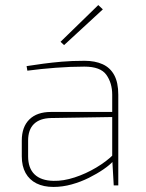

<svg xmlns="http://www.w3.org/2000/svg" viewBox="-20 -732 578 758"><path d="M314 -492Q355 -492 385 -478.5Q415 -465 431 -435.5Q447 -406 447 -358V0H429L423 -106V-112V-358Q423 -404 400 -436.5Q377 -469 313 -469Q259 -469 200 -464.5Q141 -460 88 -453L85 -471Q117 -476 150.5 -480.5Q184 -485 224 -488.5Q264 -492 314 -492ZM427 -290 426 -270 181 -266Q137 -265 114 -242.5Q91 -220 91 -177V-115Q91 -68 116.5 -43.5Q142 -19 191 -18Q230 -17 274.5 -31.5Q319 -46 360 -70.5Q401 -95 428 -122V-97Q414 -81 388.5 -63.5Q363 -46 331 -30Q299 -14 263 -4Q227 6 191 6Q152 6 124 -8Q96 -22 81 -49Q66 -76 66 -115V-177Q66 -231 96 -260.5Q126 -290 181 -290ZM368 -712 386 -695 233 -554 219 -567Z"/></svg>

Font: Exo 2 Thin
Style: Regular
Weight: 250
Designer: Natanael Gama
Foundry: Natanael Gama
Version: Version 2.010